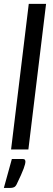

<svg xmlns="http://www.w3.org/2000/svg" viewBox="-24 -756 270 971"><path d="M32 0 121.5 -736.5H209L119.5 0ZM90 48Q99 48 101.8 52Q104.5 56 104.5 61Q104.5 66.5 102.5 75Q100.5 83.5 95.5 97Q90.5 110.5 81.8 130Q73 149.5 60 176.5Q54.5 187.5 46.5 191Q38.5 194.5 26.5 194.5H-4.5L36 48Z"/></svg>

Font: Lato 2
Style: Italic
Weight: 400
Italic angle: -7°
Designer: Lukasz Dziedzic with Adam Twardoch and Botio Nikoltchev
Foundry: tyPoland Lukasz Dziedzic
Version: Version 2.015; 2015-08-06; http://www.latofonts.com/